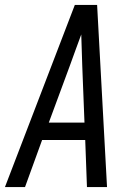

<svg xmlns="http://www.w3.org/2000/svg" viewBox="-32 -755 552 775"><path d="M-12 0 270 -735H360L400 0H319L312 -190H138L69 0ZM309 -260 300 -490Q299 -522 298 -553.5Q297 -585 296 -616Q285 -585 273 -553.5Q261 -522 250 -490L165 -260Z"/></svg>

Font: Iosevka Fixed
Style: Italic
Weight: 400
Italic angle: -9°
Monospace: yes
Designer: Belleve Invis
Foundry: Belleve Invis
Version: Version 33.2.4